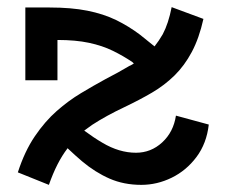

<svg xmlns="http://www.w3.org/2000/svg" viewBox="-20 -504 631 538"><path d="M461 -484 550 -451Q538 -397 517.5 -358.5Q497 -320 469 -292.5Q441 -265 406 -244.5Q371 -224 329 -204Q278 -180 238 -154Q227 -146 216 -138Q243 -118 267 -104Q314 -76 361 -76Q403 -76 434.5 -105Q466 -134 473 -180L565 -155Q559 -102 530.5 -64Q502 -26 461 -6Q420 14 376 14Q327 14 287 -3.5Q247 -21 210 -52Q190 -69 169 -89Q169 -88 169 -88Q139 -49 117 14L30 -21Q49 -80 77.5 -122Q106 -164 139 -193Q172 -222 207 -243Q242 -264 275 -282Q312 -301 342 -319Q349 -322 355 -326Q353 -328 351 -330Q326 -347 296.5 -361.5Q267 -376 229.5 -384Q192 -392 141 -392V-279H51V-483H119Q180 -483 225 -474Q270 -465 305 -448Q340 -431 372 -407Q392 -391 413 -374Q425 -389 436 -408Q452 -438 461 -484Z"/></svg>

Font: BioRhyme ExtraBold Medium
Style: Regular
Weight: 500
Version: Version 1.600;gftools[0.9.33]